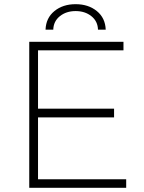

<svg xmlns="http://www.w3.org/2000/svg" viewBox="-20 -899 687 919"><path d="M120 -699V0H584V-41H162V-337H526V-379H162V-658H571V-699ZM240.5 -846C213.5 -824 199.3 -794.3 198 -757H235C235.7 -783.7 246.2 -805.2 266.5 -821.5C286.8 -837.8 312 -846 342 -846C372 -846 397.2 -837.8 417.5 -821.5C437.8 -805.2 448.3 -783.7 449 -757H486C484.7 -794.3 470.5 -824 443.5 -846C416.5 -868 382.7 -879 342 -879C301.3 -879 267.5 -868 240.5 -846Z"/></svg>

Font: Montserrat Custom ExtraLight
Style: Regular
Weight: 300
Designer: Julieta Ulanovsky
Foundry: Julieta Ulanovsky
Version: Version 7.200